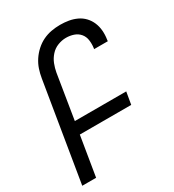

<svg xmlns="http://www.w3.org/2000/svg" viewBox="-180 -846 859 948"><g transform="rotate(-30 250.0 -371.5)"><path d="M8 0 100 -559Q104 -584 112 -608Q120 -632 134.5 -654Q149 -676 169 -694Q189 -712 212 -723Q235 -734 260 -738.5Q285 -743 310 -743Q335 -743 358.5 -739Q382 -735 403.5 -725Q425 -715 441 -698Q457 -681 466 -659.5Q475 -638 477 -613.5Q479 -589 475 -564L474 -555H396L397 -561Q400 -583 397 -605Q394 -627 380.5 -643Q367 -659 346.5 -666Q326 -673 303 -673Q280 -673 256.5 -664Q233 -655 216 -636Q199 -617 190 -594Q181 -571 177 -548L136 -295H429L417 -225H124L87 0Z"/></g></svg>

Font: Iosevka
Style: Italic
Weight: 400
Italic angle: -9°
Monospace: yes
Designer: Belleve Invis
Foundry: Belleve Invis
Version: Version 32.5.0; ttfautohint (v1.8.4)